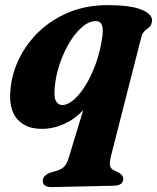

<svg xmlns="http://www.w3.org/2000/svg" viewBox="-20 -500 626 765"><path d="M186.5 245.5Q150.5 246 150.5 220.5Q150.5 195.5 191.5 184.5Q219.5 178 232.2 167.2Q245 156.5 252.5 133L311.5 -61Q278.5 -25.5 235.2 -6Q192 13.5 146 13.5Q82 13.5 47.8 -26.5Q13.5 -66.5 22 -146.5Q28 -208.5 57 -267.8Q86 -327 136 -374.8Q186 -422.5 254.8 -451Q323.5 -479.5 408.5 -479.5Q501.5 -479.5 545.2 -461Q589 -442.5 585.5 -415.5Q583.5 -399.5 574.8 -392Q566 -384.5 556.8 -376.8Q547.5 -369 543 -352L422.5 120.5Q416 147 418.2 159.2Q420.5 171.5 432 177.5L452 187Q471 197.5 471 212.5Q471 239.5 432.5 240ZM198 -150Q194 -112 203.2 -96.8Q212.5 -81.5 228 -81.5Q250 -81.5 274.8 -103.2Q299.5 -125 322.5 -162.8Q345.5 -200.5 362.5 -248.5Q379.5 -296.5 387 -349Q392.5 -384.5 386 -400.2Q379.5 -416 362.5 -416Q334.5 -416 306.8 -392Q279 -368 255.8 -328.8Q232.5 -289.5 217 -242.5Q201.5 -195.5 198 -150Z"/></svg>

Font: Fraunces 9pt S000
Style: Bold Italic
Weight: 700
Italic angle: -16°
Version: Version 1.000; ttfautohint (v1.8.3)